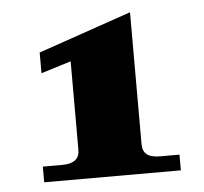

<svg xmlns="http://www.w3.org/2000/svg" viewBox="-40 -754 569 536"><g transform="rotate(-5 244.0 -486.0)"><path d="M63 -304H118Q166 -304 166 -342V-590L82 -564V-622L343 -712V-342Q343 -323 354.5 -313.5Q366 -304 392 -304H446V-260H63Z"/></g></svg>

Font: Taviraj ExtraBold
Style: Regular
Weight: 800
Designer: Katatrad Team
Foundry: CadsonDemak
Version: Version 1.001